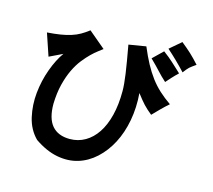

<svg xmlns="http://www.w3.org/2000/svg" viewBox="-115 -913 1230 1110"><g transform="rotate(15 500.0 -358.0)"><path d="M546 -678 649 -695Q672 -640 694.5 -598.5Q717 -557 742 -523.5Q767 -490 797.5 -462Q828 -434 867 -407Q843 -386 821.5 -364.5Q800 -343 778 -320Q763 -332 751 -343Q739 -354 728 -365.5Q717 -377 706 -391Q695 -405 680 -424Q687 -338 672.5 -260Q658 -182 625.5 -120Q593 -58 545.5 -14.5Q498 29 440 46.5Q382 64 315.5 51.5Q249 39 179 -9Q131 -57 115 -127.5Q99 -198 106.5 -272Q114 -346 139 -414.5Q164 -483 197 -529Q184 -523 163 -512.5Q142 -502 118 -491L73 -624Q117 -627 151.5 -632.5Q186 -638 214.5 -647Q243 -656 266.5 -669.5Q290 -683 313 -701L414 -616Q404 -608 386.5 -595Q369 -582 348 -561.5Q327 -541 304.5 -512.5Q282 -484 263 -444.5Q244 -405 231 -353.5Q218 -302 216 -236Q216 -148 252.5 -105.5Q289 -63 359 -63Q409 -63 450.5 -87Q492 -111 521.5 -155.5Q551 -200 567 -264Q583 -328 583 -409Q583 -448 574 -511Q565 -574 546 -678ZM696 -636 756 -694Q775 -680 789 -668.5Q803 -657 815.5 -645.5Q828 -634 841.5 -621.5Q855 -609 872 -593Q864 -586 854.5 -576Q845 -566 835.5 -556Q826 -546 818.5 -537Q811 -528 807 -524Q790 -539 778.5 -551Q767 -563 755.5 -575Q744 -587 730.5 -601.5Q717 -616 696 -636ZM776 -715 844 -773Q862 -758 876 -746.5Q890 -735 902.5 -723Q915 -711 928 -698Q941 -685 957 -667Q943 -657 934.5 -651Q926 -645 919.5 -639Q913 -633 906.5 -625Q900 -617 890 -604Q836 -662 776 -715Z"/></g></svg>

Font: D2Coding ligature
Style: Bold
Weight: 700
Monospace: yes
Designer: Yong-Rak Park; Jeong-Hwan Yoon; Sang-Min Lee;
Foundry: NHN Corporation
Version: Version 1.3.2; Build 20180524